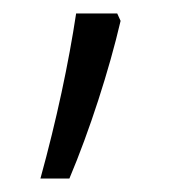

<svg xmlns="http://www.w3.org/2000/svg" viewBox="-20 -380 257 285"><path d="M154 -360H93C82 -287 64 -202 40 -115H83C113 -186 142 -276 159 -349Z"/></svg>

Font: Noto Sans Khmer UI Light
Style: Regular
Weight: 300
Designer: Danh Hong and the Monotype Design Team
Foundry: Monotype Imaging Inc.
Version: Version 2.002